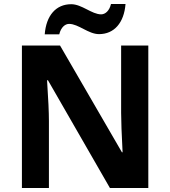

<svg xmlns="http://www.w3.org/2000/svg" viewBox="-20 -942 853 962"><path d="M326.2 -822.3C373 -822.3 422.9 -771 476.1 -771C551.8 -771 601.6 -827.6 608.9 -921.9H536.1C527.8 -886.7 506.8 -870.1 486.8 -870.1C439.9 -870.1 390.1 -920.9 336.9 -920.9C260.3 -920.9 211.4 -864.3 204.1 -770H276.9C285.2 -805.2 306.2 -822.3 326.2 -822.3ZM723.1 -713.9H586.9V-376C586.9 -337.4 589.4 -272 594.2 -179.2H590.8L280.8 -713.9H89.8V0H225.1V-335.9C225.1 -376.5 222.2 -444.8 215.8 -540H220.2L530.8 0H723.1Z"/></svg>

Font: Noto Reveo Sans
Style: Bold
Weight: 700
Designer: Monotype Design team
Foundry: Monotype Imaging Inc.
Version: Version 1.04